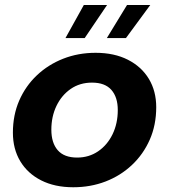

<svg xmlns="http://www.w3.org/2000/svg" viewBox="-20 -758 695 789"><path d="M281 11.5Q205 11.5 149.2 -16.8Q93.5 -45 63.2 -95.5Q33 -146 33 -213Q33 -285 59 -344.8Q85 -404.5 131.5 -448.5Q178 -492.5 239.8 -516.8Q301.5 -541 373 -541Q449.5 -541 505.5 -512.5Q561.5 -484 591.8 -433.8Q622 -383.5 622 -317.5Q622 -244.5 595.5 -184.2Q569 -124 522.2 -80Q475.5 -36 413.8 -12.2Q352 11.5 281 11.5ZM297 -110.5Q345.5 -110.5 383.2 -136.2Q421 -162 442.5 -206.2Q464 -250.5 464 -306Q464 -358.5 437.8 -388.5Q411.5 -418.5 358 -418.5Q308 -418.5 270.5 -392.5Q233 -366.5 212 -322.8Q191 -279 191 -225Q191 -171 217.2 -140.8Q243.5 -110.5 297 -110.5ZM249 -601.5 324.5 -737.5H420L328 -601.5ZM419 -601.5 502 -737.5H597.5L497.5 -601.5Z"/></svg>

Font: Epilogue
Style: Bold Italic
Weight: 700
Italic angle: -12°
Designer: Tyler Finck
Foundry: Etcetera Type Co
Version: Version 2.111; ttfautohint (v1.8.3)